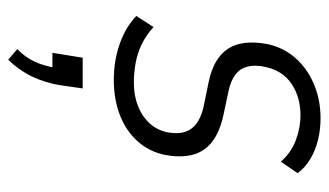

<svg xmlns="http://www.w3.org/2000/svg" viewBox="-187 -350 803 469"><g transform="rotate(90 214.5 -115.5)"><path d="M175 8Q128 8 87 -6.5Q46 -21 19 -47L46 -89Q66 -71 87.5 -60.5Q109 -50 133 -45.5Q157 -41 181 -41Q229 -41 262 -63Q295 -85 303 -122Q310 -159 295 -180.5Q280 -202 242 -211L179 -224Q122 -236 99 -271Q76 -306 88 -369Q97 -408 122.5 -436.5Q148 -465 186 -481Q224 -497 269 -497Q296 -497 321 -491Q346 -485 367.5 -472.5Q389 -460 403 -441L375 -400Q352 -426 321.5 -437Q291 -448 262 -448Q217 -448 184.5 -426Q152 -404 143 -360Q136 -325 149 -303.5Q162 -282 199 -273L260 -260Q322 -247 346 -211.5Q370 -176 358 -115Q350 -78 325 -50Q300 -22 261.5 -7Q223 8 175 8ZM126 266 100 244Q120 224 130.5 201.5Q141 179 146 149L154 158H109L121 84H196L188 140Q182 176 167 207.5Q152 239 126 266Z"/></g></svg>

Font: Nunito Sans 10pt Condensed Light
Style: Italic
Weight: 300
Width: 3
Italic angle: -9°
Designer: Vernon Adams
Foundry: Vernon Adams
Version: Version 3.101;gftools[0.9.27]